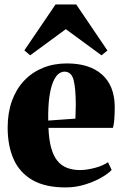

<svg xmlns="http://www.w3.org/2000/svg" viewBox="-20 -808 536 840"><path d="M267 12Q178 12 122 -20.2Q66 -52.5 39.8 -111.2Q13.5 -170 13.5 -249.5Q13.5 -314.5 32.2 -366.5Q51 -418.5 85.5 -455Q120 -491.5 167.5 -511Q215 -530.5 272.5 -530.5Q371.5 -530.5 426 -482.2Q480.5 -434 482 -343Q482 -308.5 480 -284.5Q478 -260.5 474 -248.5H192Q194 -197 203.8 -161.5Q213.5 -126 230.8 -104.8Q248 -83.5 273 -73.8Q298 -64 330 -64Q359 -64 395 -73.5Q431 -83 452.5 -98.5L468.5 -64.5Q454.5 -49 423.8 -31.2Q393 -13.5 352.2 -0.8Q311.5 12 267 12ZM191 -280.5 310 -289Q310.5 -305 310.8 -319.2Q311 -333.5 311.5 -349.5Q311.5 -421.5 302 -458Q292.5 -494.5 262 -494.5Q248 -494.5 235 -483.8Q222 -473 211.8 -448.2Q201.5 -423.5 195.8 -382.5Q190 -341.5 191 -280.5ZM112 -566 86.5 -587.5 223 -788.5H313.5L450 -587L424 -566L268 -680.5Z"/></svg>

Font: Merriweather 120pt Black
Style: Regular
Weight: 900
Designer: Eben Sorkin
Foundry: Eben Sorkin
Version: Version 2.100